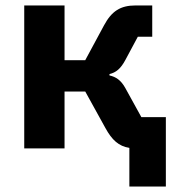

<svg xmlns="http://www.w3.org/2000/svg" viewBox="-20 -545 641 705"><path d="M455 -2V140H589V-115H499L440 -222C424 -251 405 -263 382 -268V-273C406 -279 423 -292 441 -326L486 -410H539V-525H478C422 -525 390 -504 362 -452L293 -324H217V-525H69V0H217V-209H293L367 -75C391 -31 416 -8 455 -2Z"/></svg>

Font: Braiins Sans
Style: Bold
Weight: 700
Designer: Mike Abbink, Paul van der Laan, Pieter van Rosmalen, Jiri Chlebus, Lubos Buracinsky
Foundry: Bold Monday, Sudetype
Version: Version 1.000;hotconv 1.0.109;makeotfexe 2.5.65596